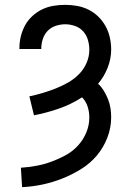

<svg xmlns="http://www.w3.org/2000/svg" viewBox="-20 -763 540 791"><path d="M71 8 66 -72Q98 -74 130 -80Q162 -86 192 -97Q222 -108 250.5 -123.5Q279 -139 301 -163Q323 -187 335.5 -217Q348 -247 348 -279Q348 -302 341 -324Q334 -346 318 -362Q273 -333 222.5 -315.5Q172 -298 120 -288L101 -366Q129 -372 156 -380Q183 -388 209.5 -398.5Q236 -409 260.5 -423Q285 -437 305 -457Q325 -477 336.5 -503.5Q348 -530 348 -558Q348 -579 342 -599Q336 -619 322.5 -634Q309 -649 289 -656Q269 -663 249 -663Q229 -663 209.5 -656.5Q190 -650 176.5 -636Q163 -622 156.5 -602.5Q150 -583 150 -563V-561H60V-565Q60 -590 66 -614Q72 -638 83.5 -659Q95 -680 113.5 -697Q132 -714 154 -724.5Q176 -735 200 -739Q224 -743 249 -743Q274 -743 298.5 -738.5Q323 -734 345 -723Q367 -712 385 -694.5Q403 -677 415 -655Q427 -633 432.5 -608.5Q438 -584 438 -559Q438 -521 423.5 -484Q409 -447 384 -418Q398 -405 408 -388.5Q418 -372 425 -354.5Q432 -337 435 -318Q438 -299 438 -280Q438 -237 422.5 -196.5Q407 -156 379.5 -123Q352 -90 315 -67Q278 -44 238 -28Q198 -12 156 -3Q114 6 71 8Z"/></svg>

Font: Iosevka Term Medium
Style: Regular
Weight: 500
Monospace: yes
Designer: Belleve Invis
Foundry: Belleve Invis
Version: Version 26.3.1